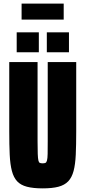

<svg xmlns="http://www.w3.org/2000/svg" viewBox="-20 -1030 471 1058"><path d="M215 8Q163 8 128.5 -1Q94 -10 74.5 -31Q55 -52 45.5 -88Q36 -124 33.5 -177.5Q31 -231 31 -306V-688H187V-252Q187 -207 188 -182Q189 -157 191.5 -146Q194 -135 199.5 -132.5Q205 -130 215 -130Q225 -130 230.5 -132.5Q236 -135 239 -146Q242 -157 242.5 -182Q243 -207 243 -252V-688H400V-306Q400 -231 397.5 -177.5Q395 -124 385.5 -88Q376 -52 356 -31Q336 -10 302 -1Q268 8 215 8ZM72 -742V-852H194V-742ZM238 -742V-852H360V-742ZM99 -922V-1010H331V-922Z"/></svg>

Font: Saira ExtraCondensed Black
Style: Regular
Weight: 900
Width: 2
Designer: Hector Gatti with collaboration of the Omnibus-Type team
Foundry: Omnibus-Type
Version: Version 1.101